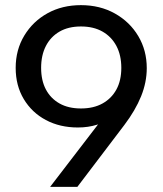

<svg xmlns="http://www.w3.org/2000/svg" viewBox="-20 -727 633 747"><path d="M295 -707Q369 -707 427 -674.5Q485 -642 518 -586.5Q551 -531 551 -462Q551 -407 529 -352.5Q507 -298 464 -241L281 0H175L383 -271L497 -390Q477 -318 420.5 -274.5Q364 -231 283 -231Q213 -231 158.5 -260Q104 -289 72.5 -341.5Q41 -394 41 -463Q41 -533 74.5 -588.5Q108 -644 165 -675.5Q222 -707 295 -707ZM295 -624Q246 -624 211.5 -604Q177 -584 158.5 -548Q140 -512 140 -463Q140 -414 158.5 -379Q177 -344 211.5 -324.5Q246 -305 295 -305Q344 -305 379 -324.5Q414 -344 433 -379Q452 -414 452 -463Q452 -512 433 -548Q414 -584 379 -604Q344 -624 295 -624Z"/></svg>

Font: Envelope Sans Variable
Style: Regular
Weight: 500
Designer: Andreas Rasmussen / Norman Anderson
Foundry: mail.de GmbH
Version: Version 1.150